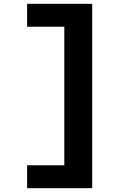

<svg xmlns="http://www.w3.org/2000/svg" viewBox="-20 -843 640 1006"><path d="M122 143V23H317V-703H122V-823H463V143Z"/></svg>

Font: Iosevka Aile Heavy
Style: Regular
Weight: 900
Designer: Belleve Invis
Foundry: Belleve Invis
Version: Version 31.1.0; ttfautohint (v1.8.4)